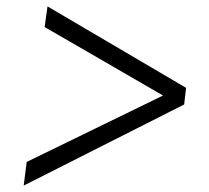

<svg xmlns="http://www.w3.org/2000/svg" viewBox="-20 -622 652 600"><path d="M555.5 -295.5 54 -42 63.5 -116 489.5 -323.5 119.5 -537.5 128.5 -602 561.5 -347.5Z"/></svg>

Font: Merriweather Light 18pt Light
Style: Italic
Weight: 300
Italic angle: -7.8°
Version: Version 2.101